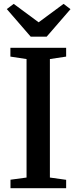

<svg xmlns="http://www.w3.org/2000/svg" viewBox="-20 -996 405 1016"><path d="M120.5 -56.5V-683.5L35 -696.5V-743H330V-696.5L244 -683.5V-56.5L330 -44.5V0H35.5V-45ZM142.5 -802 16 -948 52.5 -975.5 184.5 -878 316.5 -975.5 353 -947.5 227 -802Z"/></svg>

Font: Merriweather 48pt SemiBold
Style: Regular
Weight: 600
Version: Version 2.100